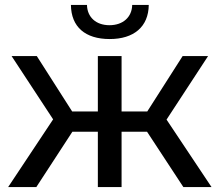

<svg xmlns="http://www.w3.org/2000/svg" viewBox="-20 -757 889 777"><path d="M127 0 273 -224H376V0H472V-224H575L722 0H836L654 -273L822 -530H719L576 -306H472V-530H376V-306H272L129 -530H27L195 -274L13 0ZM267 -737C268 -648 325 -599 424 -599C521 -599 581 -648 582 -737H515C514 -688 478 -655 423 -655C368 -655 333 -688 332 -737Z"/></svg>

Font: Malon Grotesk Med
Style: Regular
Weight: 500
Designer: Julieta Ulanovsky
Foundry: Julieta Ulanovsky
Version: Version 7.200